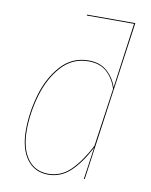

<svg xmlns="http://www.w3.org/2000/svg" viewBox="-83 -790 676 861"><g transform="rotate(10 254.5 -359.5)"><path d="M361 0H357L378 -146Q340 -73 296.5 -32Q253 9 195 9Q134 9 98.5 -38.5Q63 -86 63 -171Q63 -250 86.5 -332Q110 -414 160.5 -470.5Q211 -527 287 -527Q339 -527 371.5 -498Q404 -469 417 -427L458 -724H243V-728H463ZM416 -420Q402 -466 370.5 -494.5Q339 -523 287 -523Q213 -523 163.5 -467.5Q114 -412 90.5 -330.5Q67 -249 67 -171Q67 -88 101 -41.5Q135 5 195 5Q253 5 296 -37Q339 -79 378 -154Z"/></g></svg>

Font: Fira Sans Condensed Four
Style: Italic
Weight: 100
Width: 3
Italic angle: -8°
Designer: bBox Type GmbH & Carrois Corporate GbR & Edenspiekermann AG
Foundry: bBox Type GmbH & Carrois Corporate GbR & Edenspiekermann AG
Version: Version 4.301